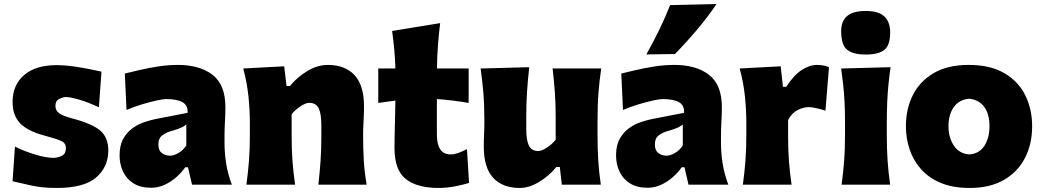

<svg xmlns="http://www.w3.org/2000/svg" viewBox="-20 -911 5142 947"><path d="M259.8 16.1Q186 16.1 131.8 3.4Q77.6 -9.3 42 -17.1L53.7 -188Q100.1 -165 153.6 -148.7Q207 -132.3 245.6 -132.3Q270 -133.8 287.6 -144Q305.2 -154.3 305.2 -181.2Q305.2 -205.1 281.7 -215.8Q258.3 -226.6 197.8 -242.7Q116.7 -264.2 79.3 -303Q42 -341.8 42 -407.7Q42 -491.7 98.9 -540.8Q155.8 -589.8 260.3 -589.8Q297.4 -589.8 339.4 -584Q381.3 -578.1 418.9 -570.6Q456.5 -563 480.5 -557.6L467.8 -381.8Q414.6 -406.7 369.9 -419.7Q325.2 -432.6 303.7 -432.6Q287.1 -430.7 270.3 -421.9Q253.4 -413.1 253.4 -388.7Q253.4 -366.7 270.5 -353.3Q287.6 -339.8 335.4 -327.1Q432.6 -301.8 473.4 -267.8Q514.2 -233.9 514.2 -168.9Q514.2 -87.4 454.1 -35.6Q394 16.1 259.8 16.1Z M725.1 15.1Q672.9 15.1 638.2 -6.8Q603.5 -28.8 586.7 -65.2Q569.8 -101.6 569.8 -144.5Q569.8 -194.3 588.1 -226.8Q606.4 -259.3 634.3 -279.1Q662.1 -298.8 692.4 -308.8Q722.7 -318.8 746.6 -323.7L905.3 -354.5Q907.2 -392.1 879.9 -407.2Q852.5 -422.4 798.8 -422.4Q785.2 -422.4 752.4 -415.3Q719.7 -408.2 679.4 -396Q639.2 -383.8 604 -368.7L595.7 -548.3Q624.5 -555.2 666.7 -565.2Q709 -575.2 758.3 -583Q807.6 -590.8 857.4 -590.8Q965.3 -590.8 1028.6 -541.7Q1091.8 -492.7 1091.8 -382.3Q1091.8 -354 1089.6 -313.5Q1087.4 -272.9 1087.4 -242.7V-204.6Q1087.4 -159.2 1095 -107.9Q1102.5 -56.6 1123.5 0H927.2L907.2 -85.9H893.6Q876 -60.5 849.9 -37.4Q823.7 -14.2 792 0.5Q760.3 15.1 725.1 15.1ZM818.4 -143.1Q837.4 -143.1 860.6 -156.5Q883.8 -169.9 898.9 -193.8V-296.9Q889.6 -289.1 875.2 -282Q860.8 -274.9 824.7 -264.6Q800.8 -258.3 781 -243.9Q761.2 -229.5 761.2 -198.7Q761.2 -168.9 778.6 -156Q795.9 -143.1 818.4 -143.1Z M1195.3 0Q1203.6 -60.5 1208 -117.7Q1212.4 -174.8 1212.4 -246.6V-303.2Q1212.4 -369.6 1205.3 -436.8Q1198.2 -503.9 1179.7 -573.2L1381.8 -584L1393.1 -486.8H1410.2Q1445.8 -530.8 1496.1 -560.8Q1546.4 -590.8 1596.7 -590.8Q1682.1 -590.8 1728.8 -540.3Q1775.4 -489.7 1775.4 -387.2Q1775.4 -350.1 1773.2 -313.7Q1771 -277.3 1771 -246.6Q1771 -174.8 1774.4 -117.7Q1777.8 -60.5 1788.6 0H1550.3Q1557.1 -60.5 1561 -116.2Q1564.9 -171.9 1564.9 -234.9V-294.9Q1564.9 -350.1 1551.8 -377Q1538.6 -403.8 1504.9 -403.8Q1488.3 -403.8 1461.9 -386.5Q1435.5 -369.1 1418.5 -347.7V-234.9Q1418.5 -171.9 1422.6 -116.2Q1426.8 -60.5 1435.5 0Z M2144 16.1Q2037.6 16.1 1981.7 -27.8Q1925.8 -71.8 1925.8 -180.2Q1925.8 -230 1927.5 -286.1Q1929.2 -342.3 1930.2 -415L1845.7 -403.3V-573.2H1930.2Q1928.7 -624 1924.6 -667.7Q1920.4 -711.4 1914.1 -758.3L2150.9 -796.9Q2144 -739.3 2140.1 -687.3Q2136.2 -635.3 2135.3 -573.2H2291.5V-403.3Q2252.4 -410.2 2212.6 -415Q2172.9 -419.9 2134.8 -422.4V-248.5Q2134.8 -200.2 2151.1 -174.8Q2167.5 -149.4 2204.1 -149.4Q2219.7 -149.4 2241 -156.7Q2262.2 -164.1 2283.2 -175.8L2293.5 -8.8Q2269.5 -1 2226.8 7.6Q2184.1 16.1 2144 16.1Z M2543.9 16.1Q2458.5 16.1 2412.4 -34.2Q2366.2 -84.5 2366.2 -186.5Q2366.2 -224.1 2367.7 -252.9Q2369.1 -281.7 2369.1 -313Q2369.1 -395.5 2364 -454.1Q2358.9 -512.7 2350.6 -573.2L2590.3 -579.6Q2583.5 -519 2579.6 -460.7Q2575.7 -402.3 2575.7 -339.8V-274.9Q2575.7 -219.7 2588.6 -192.9Q2601.6 -166 2635.3 -166Q2651.4 -166 2677.5 -183.1Q2703.6 -200.2 2720.7 -221.7V-339.8Q2720.7 -402.3 2716.6 -457.5Q2712.4 -512.7 2705.6 -573.2H2945.3Q2936.5 -512.7 2931.9 -454.1Q2927.2 -395.5 2927.2 -313V-246.6Q2927.2 -174.8 2930.9 -117.7Q2934.6 -60.5 2943.4 0H2751L2741.2 -87.4H2724.1Q2688.5 -43.5 2639.2 -13.7Q2589.8 16.1 2543.9 16.1Z M3173.8 15.1Q3121.6 15.1 3086.9 -6.8Q3052.2 -28.8 3035.4 -65.2Q3018.6 -101.6 3018.6 -144.5Q3018.6 -194.3 3036.9 -226.8Q3055.2 -259.3 3083 -279.1Q3110.8 -298.8 3141.1 -308.8Q3171.4 -318.8 3195.3 -323.7L3354 -354.5Q3356 -392.1 3328.6 -407.2Q3301.3 -422.4 3247.6 -422.4Q3233.9 -422.4 3201.2 -415.3Q3168.5 -408.2 3128.2 -396Q3087.9 -383.8 3052.7 -368.7L3044.4 -548.3Q3073.2 -555.2 3115.5 -565.2Q3157.7 -575.2 3207 -583Q3256.3 -590.8 3306.2 -590.8Q3414.1 -590.8 3477.3 -541.7Q3540.5 -492.7 3540.5 -382.3Q3540.5 -354 3538.3 -313.5Q3536.1 -272.9 3536.1 -242.7V-204.6Q3536.1 -159.2 3543.7 -107.9Q3551.3 -56.6 3572.3 0H3376L3356 -85.9H3342.3Q3324.7 -60.5 3298.6 -37.4Q3272.5 -14.2 3240.7 0.5Q3209 15.1 3173.8 15.1ZM3267.1 -143.1Q3286.1 -143.1 3309.3 -156.5Q3332.5 -169.9 3347.7 -193.8V-296.9Q3338.4 -289.1 3324 -282Q3309.6 -274.9 3273.4 -264.6Q3249.5 -258.3 3229.7 -243.9Q3210 -229.5 3210 -198.7Q3210 -168.9 3227.3 -156Q3244.6 -143.1 3267.1 -143.1ZM3168 -642.6Q3202.1 -703.6 3231.7 -764.2Q3261.2 -824.7 3285.2 -885.7L3514.2 -891.1Q3471.2 -827.6 3418.9 -765.6Q3366.7 -703.6 3309.1 -644.5Z M3644 0Q3652.3 -60.5 3656.7 -117.7Q3661.1 -174.8 3661.1 -246.6V-303.2Q3661.1 -369.6 3654.1 -436.8Q3647 -503.9 3628.4 -573.2L3830.6 -584L3841.8 -482.9H3857.9Q3895.5 -540.5 3934.1 -565.7Q3972.7 -590.8 4009.8 -590.8Q4021 -590.8 4037.4 -588.6Q4053.7 -586.4 4068.8 -579.6L4051.3 -365.2Q4029.8 -372.1 4006.6 -377.4Q3983.4 -382.8 3968.8 -382.8Q3943.8 -382.8 3915 -368.7Q3886.2 -354.5 3867.2 -319.3V-234.9Q3867.2 -171.9 3871.3 -116.2Q3875.5 -60.5 3884.3 0Z M4130.9 0Q4139.2 -60.5 4143.6 -117.7Q4147.9 -174.8 4147.9 -246.6V-303.2Q4147.9 -362.8 4145.5 -408.4Q4143.1 -454.1 4138.7 -493.7Q4134.3 -533.2 4128.9 -573.2L4372.6 -579.6Q4366.7 -538.6 4362.5 -498.3Q4358.4 -458 4356.2 -411.1Q4354 -364.3 4354 -303.2V-246.6Q4354 -174.8 4357.9 -117.7Q4361.8 -60.5 4370.6 0ZM4249.5 -642.1Q4186 -642.1 4157.5 -666.3Q4128.9 -690.4 4128.9 -758.3Q4128.9 -806.2 4157.7 -831.5Q4186.5 -856.9 4250.5 -856.9Q4314 -856.9 4342.3 -829.6Q4370.6 -802.2 4370.6 -751.5Q4370.6 -688.5 4342.3 -665.3Q4314 -642.1 4249.5 -642.1Z M4762.7 16.1Q4680.7 16.1 4621.1 -8.5Q4561.5 -33.2 4523.4 -75.9Q4485.4 -118.7 4466.8 -173.3Q4448.2 -228 4448.2 -288.1Q4448.2 -374 4482.7 -442.4Q4517.1 -510.7 4585.9 -550.8Q4654.8 -590.8 4757.8 -590.8Q4863.8 -590.8 4933.1 -550.5Q5002.4 -510.3 5036.6 -441.7Q5070.8 -373 5070.8 -288.1Q5070.8 -200.7 5035.4 -131.8Q5000 -63 4931.2 -23.4Q4862.3 16.1 4762.7 16.1ZM4761.2 -149.4Q4810.1 -152.8 4835.2 -191.7Q4860.4 -230.5 4860.4 -288.1Q4860.4 -347.7 4835.2 -382.8Q4810.1 -418 4761.2 -424.3Q4710.9 -419.9 4684.6 -383.1Q4658.2 -346.2 4658.2 -288.1Q4658.2 -232.4 4684.8 -192.6Q4711.4 -152.8 4761.2 -149.4Z"/></svg>

Font: Pinar-DS1-FD ExtraBold
Style: Regular
Weight: 800
Designer: Amin Abedi
Version: Version 2.000